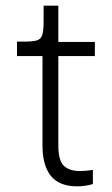

<svg xmlns="http://www.w3.org/2000/svg" viewBox="-20 -647 395 678"><path d="M253 11Q189 11 159.5 -26Q130 -63 130 -133V-449H40V-500H63Q94 -500 109 -504Q124 -508 129 -523Q134 -538 134 -570V-627H186V-499H315V-449H186V-134Q186 -79 206 -61Q226 -43 262 -43Q272 -43 284 -44Q296 -45 308 -47V3Q295 7 280 9Q265 11 253 11Z"/></svg>

Font: Inclusive Sans Light
Style: Regular
Weight: 300
Designer: Olivia King
Foundry: Olivia King
Version: Version 2.004